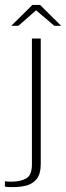

<svg xmlns="http://www.w3.org/2000/svg" viewBox="-70 -652 269 782"><path d="M-27 110Q-32 110 -39.5 109.5Q-47 109 -50 108V86Q-47 87 -39.5 87.5Q-32 88 -25 88Q14 88 37 74.5Q60 61 60 18V-495H96V15Q96 57 79 77.5Q62 98 34.5 104.5Q7 111 -27 110ZM-24 -547 62 -632H93L179 -547H151L77 -610L5 -547Z"/></svg>

Font: Alumni Sans Thin ExtraLight
Style: Regular
Weight: 250
Version: Version 1.018